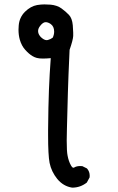

<svg xmlns="http://www.w3.org/2000/svg" viewBox="-20 -799 540 881"><path d="M212.9 -532.2Q192.9 -530.3 176.3 -530.3Q159.7 -530.3 148.9 -533.2Q138.2 -536.1 129.4 -541.5Q112.8 -551.3 96.2 -569.8Q79.1 -588.4 70.8 -617.2Q64.9 -638.2 64.9 -663.1Q64.9 -672.4 65.9 -682.1Q68.8 -719.2 94.7 -745.1Q120.6 -770.5 150.4 -775.9Q168.5 -778.8 183.6 -778.8Q198.7 -778.8 212.4 -777.6Q226.1 -776.4 239.3 -772Q252.4 -767.6 262.2 -760.3Q281.7 -746.1 296.4 -730.7Q311 -715.3 314 -683.1Q315.9 -660.2 315.9 -649.4Q315.9 -638.7 315.9 -633.8Q314.9 -615.2 299.3 -570.3Q293.5 -443.8 291.5 -374L287.1 -208Q286.1 -177.7 286.1 -154.8Q286.1 -104 290 -85.4Q294.9 -58.6 305.7 -40Q311.5 -29.3 316.9 -29.3Q318.4 -29.3 320.3 -30.3Q331.1 -37.1 347.7 -37.1Q352.1 -37.1 357.9 -36.6L379.4 -25.9L379.9 -24.9Q391.6 -11.7 391.6 7.8Q391.6 10.7 391.1 15.1L378.4 38.6Q348.6 62 311.5 62H311Q270.5 55.7 242.7 22Q215.8 -11.2 207.5 -51.8Q200.7 -86.9 200.7 -179.2Q200.7 -190.4 200.7 -202.6Q201.7 -313.5 204.6 -387.2Q207.5 -460.9 212.9 -532.2ZM228.5 -653.8Q228.5 -677.7 212.4 -689Q200.2 -697.3 189.5 -697.3Q177.7 -697.3 165 -681.2Q154.8 -668.9 154.8 -656.7Q154.8 -645.5 162.1 -635.3Q166.5 -628.4 174.3 -623Q185.1 -614.7 194.8 -614.7Q197.8 -614.7 200.2 -615.7Q212.9 -619.1 222.2 -626.5Q228.5 -640.6 228.5 -653.8Z"/></svg>

Font: Bakudai
Style: Medium
Weight: 500
Version: Version 1.48